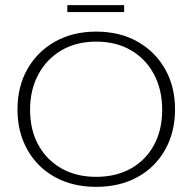

<svg xmlns="http://www.w3.org/2000/svg" viewBox="-20 -717 749 747"><path d="M354 10Q263 10 194 -28Q125 -66 86.5 -134.5Q48 -203 48 -291Q48 -380 86.5 -448Q125 -516 194 -555Q263 -594 354 -594Q446 -594 515 -555Q584 -516 622.5 -448Q661 -380 661 -291Q661 -203 622.5 -134.5Q584 -66 515 -28Q446 10 354 10ZM354 -29Q432 -29 489.5 -61.5Q547 -94 579 -152.5Q611 -211 611 -290Q611 -368 579 -428Q547 -488 489.5 -521.5Q432 -555 354 -555Q277 -555 219.5 -521.5Q162 -488 129.5 -428Q97 -368 97 -290Q97 -211 129.5 -152.5Q162 -94 219.5 -61.5Q277 -29 354 -29ZM242 -670V-697H463V-670Z"/></svg>

Font: Rokkitt SemiBold ExtraLight
Style: Regular
Weight: 250
Version: Version 3.103